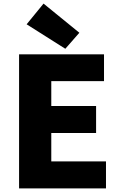

<svg xmlns="http://www.w3.org/2000/svg" viewBox="-20 -1047 670 1067"><path d="M86 0V-745H558V-596H265V-458H514V-308H265V-150H569V0ZM343 -776 128 -912 222 -1027 421 -865Z"/></svg>

Font: Source Han Sans TC Heavy
Style: Regular
Weight: 900
Designer: Ryoko NISHIZUKA Ë•øÂ°öÊ∂ºÂ≠ê (kana, bopomofo & ideographs); Paul D. Hunt (Latin, Greek & Cyrillic); Sandoll Communicatio
Foundry: Adobe
Version: Version 2.004;hotconv 1.0.118;makeotfexe 2.5.65603